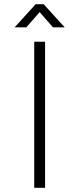

<svg xmlns="http://www.w3.org/2000/svg" viewBox="-20 -900 380 920"><path d="M196 0H144V-700H196ZM50 -769 151 -880H189L290 -769H234L170 -842L106 -769Z"/></svg>

Font: Kulim Park ExtraLight
Style: Regular
Weight: 275
Designer: Noponies / Dale Sattler
Foundry: Noponies
Version: Version 1.000; ttfautohint (v1.8.3)